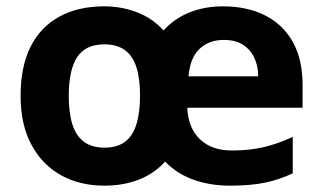

<svg xmlns="http://www.w3.org/2000/svg" viewBox="-20 -627 1018 606"><path d="M683 -607Q761 -607 817.5 -578Q874 -549 904.5 -494Q935 -439 935 -359V-287H571Q574 -223 611 -187.5Q648 -152 712 -152Q767 -152 812 -162.5Q857 -173 904 -195V-80Q862 -60 816.5 -50.5Q771 -41 706 -41Q644 -41 591.5 -59.5Q539 -78 501 -117Q467 -79 418 -60Q369 -41 310 -41Q232 -41 172.5 -74Q113 -107 79 -170.5Q45 -234 45 -325Q45 -416 76 -478.5Q107 -541 166.5 -574Q226 -607 309 -607Q364 -607 413 -588Q462 -569 496 -531Q520 -557 548.5 -573.5Q577 -590 611 -598.5Q645 -607 683 -607ZM309 -487Q250 -487 223.5 -446.5Q197 -406 197 -325Q197 -271 208.5 -234.5Q220 -198 245 -179.5Q270 -161 310 -161Q350 -161 374.5 -179.5Q399 -198 410.5 -234.5Q422 -271 422 -325Q422 -379 410.5 -415Q399 -451 374 -469Q349 -487 309 -487ZM686 -501Q640 -501 610 -473Q580 -445 575 -386H795Q795 -419 782.5 -445Q770 -471 746.5 -486Q723 -501 686 -501Z"/></svg>

Font: Noto Sans Tamil UI
Style: Regular
Weight: 400
Designer: Jelle Bosma - Monotype Design Team
Foundry: Monotype Imaging Inc.
Version: Version 2.004